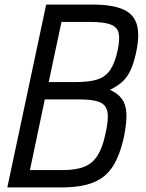

<svg xmlns="http://www.w3.org/2000/svg" viewBox="-20 -820 640 840"><path d="M12 0 182 -800H385Q471 -800 518.5 -779Q566 -758 579 -711.5Q592 -665 575 -588Q565 -543 551.5 -513.5Q538 -484 517 -464Q496 -444 461 -427Q495 -412 513 -387.5Q531 -363 533 -324.5Q535 -286 523 -225Q505 -141 473.5 -92Q442 -43 388 -21.5Q334 0 247 0ZM111 -76H256Q314 -76 350 -91Q386 -106 408 -141.5Q430 -177 442 -238Q456 -299 450 -330.5Q444 -362 415 -373.5Q386 -385 329 -385H176ZM193 -461H313Q371 -461 406.5 -472.5Q442 -484 462.5 -514.5Q483 -545 495 -601Q505 -649 499 -675.5Q493 -702 463.5 -713Q434 -724 376 -724H249Z"/></svg>

Font: Victor Mono Thin Medium
Style: Italic
Weight: 500
Italic angle: -12°
Monospace: yes
Version: Version 1.561;gftools[0.9.30]